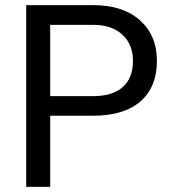

<svg xmlns="http://www.w3.org/2000/svg" viewBox="-20 -731 671 751"><path d="M176.3 -278.3V0H82.5V-710.9H344.7Q461.4 -710.9 527.6 -651.4Q593.8 -591.8 593.8 -493.7Q593.8 -390.1 529.1 -334.2Q464.4 -278.3 343.8 -278.3ZM176.3 -355H344.7Q419.9 -355 460 -390.4Q500 -425.8 500 -492.7Q500 -556.2 460 -594.2Q419.9 -632.3 350.1 -633.8H176.3Z"/></svg>

Font: Roboto
Style: Regular
Weight: 400
Designer: Google
Version: Version 2.001047; 2015